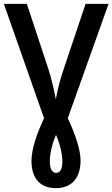

<svg xmlns="http://www.w3.org/2000/svg" viewBox="-20 -734 582 994"><path d="M269 240C355 240 397 183 397 98C397 41 371 -36 331 -122L542 -714H423L308 -371C292 -326 277 -266 269 -220C261 -265 245 -331 231 -375L119 -714H0L208 -122C172 -44 143 35 143 99C143 186 185 240 269 240ZM270 161C251 161 238 142 238 100C238 67 247 17 270 -36C292 15 303 67 303 102C303 144 290 161 270 161Z"/></svg>

Font: Noto Sans UI SemiCondensed Medium
Style: Regular
Weight: 500
Width: 4
Designer: Monotype Design Team
Foundry: Monotype Imaging Inc.
Version: Version 1.901